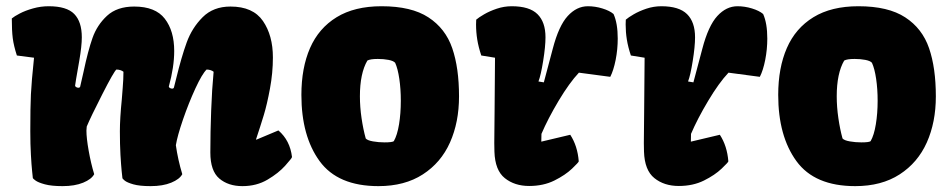

<svg xmlns="http://www.w3.org/2000/svg" viewBox="-20 -599 3114 628"><path d="M91.3 -410.2 35.2 -417.5Q24.9 -449.2 21.7 -474.1Q18.6 -499 18.6 -538.6Q26.4 -545.4 44.7 -554.9Q63 -564.5 88.1 -571.5Q113.3 -578.6 139.2 -578.6Q198.2 -578.6 222.9 -553.2Q247.6 -527.8 247.6 -477.1Q247.6 -448.7 239.3 -400.4Q225.6 -322.8 225.6 -318.8Q225.6 -316.4 229 -314.2Q232.4 -312 236.3 -312Q240.7 -312 242.2 -315.4Q241.7 -313.5 253.4 -364.7Q267.6 -432.1 282.5 -474.6Q297.4 -517.1 330.1 -547.4Q362.8 -577.6 418.9 -577.6Q488.3 -577.6 519 -537.8Q549.8 -498 549.8 -432.1Q549.8 -379.9 532.2 -315.9Q532.2 -313.5 535.6 -311.3Q539.1 -309.1 543 -309.1Q547.4 -309.1 548.8 -312.5L555.7 -339.8Q573.2 -412.1 590.6 -460Q607.9 -507.8 642.8 -542.7Q677.7 -577.6 733.9 -577.6Q807.6 -577.6 840.1 -530.3Q872.6 -482.9 872.6 -411.1Q872.6 -360.4 863 -309.1Q853.5 -257.8 843 -223.1Q832.5 -188.5 817.4 -143.1L818.4 -142.1L890.6 -172.4Q928.7 -139.6 935.1 -85.4Q935.1 -82 913.1 -57.4Q891.1 -32.7 855.2 -11.5Q819.3 9.8 772.9 9.8Q726.6 9.8 697.3 -15.1Q668 -40 668 -100.1Q668 -167 670.7 -237.5Q673.3 -308.1 678.7 -364.3Q670.4 -371.1 655.8 -371.6Q641.1 -357.4 619.1 -309.8Q597.2 -262.2 578.6 -208.3Q560.1 -154.3 555.2 -124Q562 -76.2 576.2 -29.3Q567.4 -12.7 540 -1.5Q512.7 9.8 472.7 9.8Q436.5 9.8 416 3.9Q395.5 -2 387.9 -8.3Q380.4 -14.6 380.4 -16.6Q379.9 -21 377.9 -39.8Q376 -58.6 374 -92.5Q372.1 -126.5 372.1 -169.9Q372.1 -211.4 378.4 -273.9Q378.9 -281.7 381.3 -311Q383.8 -340.3 383.8 -364.3Q375.5 -371.1 360.8 -371.6Q352.5 -365.2 314.5 -290.5Q276.4 -215.8 263.7 -185.1Q262.7 -178.2 262.7 -171.9Q262.7 -147.5 270 -106.2Q277.3 -64.9 288.1 -29.3Q279.3 -12.7 252 -1.5Q224.6 9.8 184.6 9.8Q148.4 9.8 126.7 3.9Q105 -2 96.2 -8.5Q87.4 -15.1 87.4 -16.6Q86.9 -21 85 -39.8Q83 -58.6 81.1 -92.5Q79.1 -126.5 79.1 -169.9Q79.1 -249.5 81.1 -290.3Q83 -331.1 91.3 -410.2Z M1228 -578.6Q1325.7 -578.6 1381.3 -542.2Q1437 -505.9 1459.2 -441.4Q1481.4 -377 1481.4 -283.7Q1481.4 -199.2 1451.9 -133.1Q1422.4 -66.9 1363 -28.6Q1303.7 9.8 1217.8 9.8Q1085 9.8 1025.4 -72Q965.8 -153.8 965.8 -288.6Q965.8 -377 994.1 -441.9Q1022.5 -506.8 1081.1 -542.7Q1139.6 -578.6 1228 -578.6ZM1268.1 -137.2Q1279.3 -156.7 1285.2 -192.4Q1291 -228 1291 -269.5Q1291 -307.6 1286.1 -341.1Q1281.2 -374.5 1272.5 -393.6Q1267.1 -399.9 1251 -403.1Q1234.9 -406.2 1215.8 -406.2Q1190.9 -406.2 1181.6 -400.9Q1157.2 -358.9 1157.2 -284.2Q1157.2 -249 1162.6 -212.4Q1168 -175.8 1176.3 -146Q1182.1 -139.6 1200.2 -136.5Q1218.3 -133.3 1237.8 -133.3Q1262.7 -133.3 1268.1 -137.2Z M1597.7 -233.9Q1599.1 -395 1599.1 -410.2L1554.2 -417.5Q1544.9 -445.3 1541 -469.7Q1537.1 -494.1 1537.1 -519Q1537.1 -529.3 1537.6 -534.7Q1545.9 -542 1563.5 -552.2Q1581.1 -562.5 1605 -570.6Q1628.9 -578.6 1653.8 -578.6Q1711.9 -578.6 1738 -552.7Q1764.2 -526.9 1764.2 -477.1Q1764.2 -446.8 1756.6 -399.7Q1749 -352.5 1741.2 -332.5L1758.8 -329.6L1788.1 -439.9Q1807.6 -514.6 1836.9 -546.6Q1866.2 -578.6 1902.8 -578.6Q1926.8 -578.6 1950.4 -571.3Q1974.1 -564 1986.8 -553.2Q2000.5 -522.9 2000.5 -472.7Q2000.5 -437.5 1993.7 -403.1Q1986.8 -368.7 1976.1 -347.7L1873.5 -361.3Q1842.3 -328.1 1807.1 -269.3Q1772 -210.4 1751 -161.1L1750.5 -135.7L1845.2 -158.2Q1869.1 -121.6 1873 -71.3Q1873 -68.4 1851.1 -47.4Q1829.1 -26.4 1793.2 -8.5Q1757.3 9.3 1710.9 9.3Q1663.1 9.3 1631.1 -16.4Q1599.1 -42 1597.2 -103Q1596.7 -110.4 1596.7 -130.9Q1596.7 -151.9 1597.7 -233.9Z M2086.9 -233.9Q2088.4 -395 2088.4 -410.2L2043.5 -417.5Q2034.2 -445.3 2030.3 -469.7Q2026.4 -494.1 2026.4 -519Q2026.4 -529.3 2026.9 -534.7Q2035.2 -542 2052.7 -552.2Q2070.3 -562.5 2094.2 -570.6Q2118.2 -578.6 2143.1 -578.6Q2201.2 -578.6 2227.3 -552.7Q2253.4 -526.9 2253.4 -477.1Q2253.4 -446.8 2245.8 -399.7Q2238.3 -352.5 2230.5 -332.5L2248 -329.6L2277.3 -439.9Q2296.9 -514.6 2326.2 -546.6Q2355.5 -578.6 2392.1 -578.6Q2416 -578.6 2439.7 -571.3Q2463.4 -564 2476.1 -553.2Q2489.7 -522.9 2489.7 -472.7Q2489.7 -437.5 2482.9 -403.1Q2476.1 -368.7 2465.3 -347.7L2362.8 -361.3Q2331.5 -328.1 2296.4 -269.3Q2261.2 -210.4 2240.2 -161.1L2239.7 -135.7L2334.5 -158.2Q2358.4 -121.6 2362.3 -71.3Q2362.3 -68.4 2340.3 -47.4Q2318.4 -26.4 2282.5 -8.5Q2246.6 9.3 2200.2 9.3Q2152.3 9.3 2120.4 -16.4Q2088.4 -42 2086.4 -103Q2085.9 -110.4 2085.9 -130.9Q2085.9 -151.9 2086.9 -233.9Z M2787.6 -578.6Q2885.3 -578.6 2940.9 -542.2Q2996.6 -505.9 3018.8 -441.4Q3041 -377 3041 -283.7Q3041 -199.2 3011.5 -133.1Q2981.9 -66.9 2922.6 -28.6Q2863.3 9.8 2777.3 9.8Q2644.5 9.8 2585 -72Q2525.4 -153.8 2525.4 -288.6Q2525.4 -377 2553.7 -441.9Q2582 -506.8 2640.6 -542.7Q2699.2 -578.6 2787.6 -578.6ZM2827.6 -137.2Q2838.9 -156.7 2844.7 -192.4Q2850.6 -228 2850.6 -269.5Q2850.6 -307.6 2845.7 -341.1Q2840.8 -374.5 2832 -393.6Q2826.7 -399.9 2810.5 -403.1Q2794.4 -406.2 2775.4 -406.2Q2750.5 -406.2 2741.2 -400.9Q2716.8 -358.9 2716.8 -284.2Q2716.8 -249 2722.2 -212.4Q2727.5 -175.8 2735.8 -146Q2741.7 -139.6 2759.8 -136.5Q2777.8 -133.3 2797.4 -133.3Q2822.3 -133.3 2827.6 -137.2Z"/></svg>

Font: Kavoon
Style: Regular
Weight: 400
Designer: Viktoriya Grabowska
Foundry: Viktoriya Grabowska
Version: Version 1.004; ttfautohint (v1.4.1)